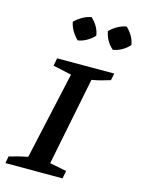

<svg xmlns="http://www.w3.org/2000/svg" viewBox="-119 -817 648 883"><g transform="rotate(15 205.5 -375.5)"><path d="M-4 0 2 -33Q25 -40 47 -45.5Q69 -51 90 -55L182 -471L94 -490L101 -527H373L366 -494Q341 -486 321.5 -481Q302 -476 279 -472L195 -53L275 -37L268 0ZM205 -751Q242 -717 248 -674Q234 -658 213 -646Q192 -634 171 -631Q155 -646 143 -666Q131 -686 127 -708Q143 -724 163 -735.5Q183 -747 205 -751ZM372 -751Q389 -735 400.5 -715.5Q412 -696 415 -674Q400 -657 379.5 -645.5Q359 -634 338 -631Q303 -661 294 -708Q309 -724 329.5 -735.5Q350 -747 372 -751Z"/></g></svg>

Font: Piazzolla SC Medium
Style: Italic
Weight: 500
Italic angle: -11.3°
Designer: Juan Pablo del Peral
Foundry: Huerta Tipografica
Version: Version 1.330